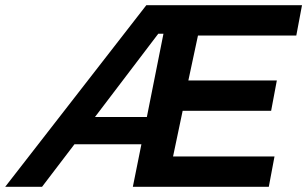

<svg xmlns="http://www.w3.org/2000/svg" viewBox="-74 -720 1184 740"><path d="M1068 -583H689L652 -410H993L971 -293H630L593 -117H984L962 0H438L471 -164H213L88 0H-54L490 -700H1090ZM292 -269H492L556 -590H536Z"/></svg>

Font: Gontserrat Medium
Style: Italic
Weight: 500
Italic angle: -11.3°
Designer: Julieta Ulanovsky
Foundry: Julieta Ulanovsky
Version: Version 6.001